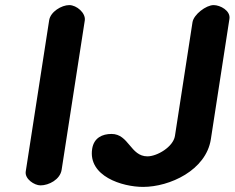

<svg xmlns="http://www.w3.org/2000/svg" viewBox="-20 -727 921 754"><path d="M342 -143C325 -35 460 7 542 7C646 7 789 -58 808 -180L881 -653C886 -685 845 -707 819 -707C789 -707 741 -670 736 -640L667 -193C660 -150 597 -113 559 -113C492 -113 486 -201 418 -201C382 -201 349 -186 342 -143ZM252 -707C222 -707 178 -681 173 -647L81 -53C77 -24 115 1 139 1C172 1 216 -22 222 -60L313 -647C317 -676 281 -707 252 -707Z"/></svg>

Font: Asimov Print
Style: Regular
Weight: 500
Designer: Google
Version: Version 2.000980: 2014